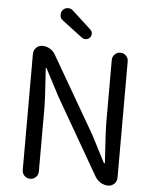

<svg xmlns="http://www.w3.org/2000/svg" viewBox="-62 -1003 846 1055"><g transform="rotate(5 361.0 -476.0)"><path d="M99.6 -43.9V-684.6Q99.6 -705.1 113.8 -719.2Q127.9 -733.4 148.4 -733.4Q169.9 -733.4 189.5 -722.2Q209 -710.9 219.7 -691.4L462.9 -271.5L540 -122.1Q541 -120.1 543.5 -120.1Q545.9 -120.1 545.9 -122.1Q534.2 -296.9 534.2 -351.6V-689.5Q534.2 -707 546.9 -720.2Q559.6 -733.4 578.1 -733.4Q596.7 -733.4 609.4 -720.2Q622.1 -707 622.1 -689.5V-47.9Q622.1 -27.3 607.9 -13.7Q593.8 0 574.2 0Q552.7 0 533.7 -11.2Q514.6 -22.5 502.9 -41L259.8 -462.9L181.6 -612.3Q180.7 -614.3 178.7 -614.3Q176.8 -614.3 176.8 -612.3Q177.7 -593.8 181.2 -543Q184.6 -492.2 186.5 -455.6Q188.5 -418.9 188.5 -384.8V-43.9Q188.5 -25.4 175.3 -12.7Q162.1 0 144 0Q126 0 112.8 -12.7Q99.6 -25.4 99.6 -43.9ZM404.3 -801.8Q395.5 -792 382.8 -791Q380.9 -791 378.9 -791Q368.2 -791 359.4 -797.9L247.1 -882.8Q232.4 -893.6 232.4 -913.1Q232.4 -926.8 241.2 -938.5Q252 -951.2 269.5 -952.1Q270.5 -952.1 271.5 -952.1Q287.1 -952.1 297.9 -941.4L402.3 -845.7Q412.1 -836.9 412.1 -822.3Q412.1 -810.5 404.3 -801.8Z"/></g></svg>

Font: Gen Jyuu Gothic P Regular
Style: Regular
Weight: 400
Designer: [Source Han Sans]
Ryoko NISHIZUKA  (kana & ideographs); Paul D. Hunt (Latin, Greek & Cyrillic); Wenlong ZHANG  (bopomofo
Version: Version 1.002.20150607